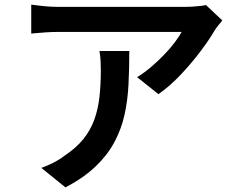

<svg xmlns="http://www.w3.org/2000/svg" viewBox="-20 -765 1040 836"><path d="M948 -676Q941 -668 930 -654Q919 -640 913 -630Q891 -592 853 -541.5Q815 -491 768 -441Q721 -391 670 -355L577 -429Q608 -448 638 -473.5Q668 -499 694.5 -526.5Q721 -554 740.5 -580Q760 -606 771 -626Q757 -626 724.5 -626Q692 -626 647.5 -626Q603 -626 552 -626Q501 -626 450.5 -626Q400 -626 356 -626Q312 -626 280 -626Q248 -626 236 -626Q205 -626 177.5 -624Q150 -622 116 -619V-745Q144 -741 174.5 -738Q205 -735 236 -735Q248 -735 281 -735Q314 -735 360 -735Q406 -735 459 -735Q512 -735 564.5 -735Q617 -735 662.5 -735Q708 -735 740.5 -735Q773 -735 785 -735Q798 -735 816 -736Q834 -737 851.5 -739Q869 -741 877 -743ZM543 -543Q543 -467 539.5 -397Q536 -327 522 -264.5Q508 -202 478 -146Q448 -90 396.5 -40.5Q345 9 265 51L160 -34Q183 -42 209.5 -55Q236 -68 261 -87Q312 -121 343 -159.5Q374 -198 390.5 -243.5Q407 -289 413 -342.5Q419 -396 419 -457Q419 -479 418 -499.5Q417 -520 413 -543Z"/></svg>

Font: Noto Sans KR SemiBold
Style: Regular
Weight: 600
Designer: Ryoko NISHIZUKA  (kana, bopomofo & ideographs); Paul D. Hunt (Latin, Greek & Cyrillic); Sandoll Communications , Soo-you
Foundry: Adobe
Version: Version 2.004-H2;hotconv 1.0.118;makeotfexe 2.5.65603